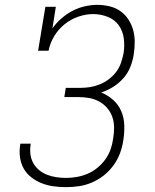

<svg xmlns="http://www.w3.org/2000/svg" viewBox="-20 -763 640 791"><path d="M252 8Q226 8 200.5 4.5Q175 1 152 -8Q129 -17 109.5 -32Q90 -47 78 -68Q66 -89 62.5 -114.5Q59 -140 63 -166L64 -171H107L106 -167Q103 -147 105.5 -127Q108 -107 117.5 -90.5Q127 -74 141.5 -62Q156 -50 174 -43Q192 -36 212 -33Q232 -30 252 -30Q274 -30 296.5 -34Q319 -38 340.5 -47Q362 -56 381 -71.5Q400 -87 414 -106.5Q428 -126 435.5 -147.5Q443 -169 446 -191Q450 -214 450 -237Q450 -260 443 -280.5Q436 -301 422 -317.5Q408 -334 389 -344.5Q370 -355 348.5 -359Q327 -363 304 -363H245L251 -401H310Q330 -401 350 -404Q370 -407 390 -415Q410 -423 427.5 -436Q445 -449 458 -466Q471 -483 478 -503Q485 -523 489 -543Q494 -574 490 -604.5Q486 -635 469.5 -658.5Q453 -682 424 -693.5Q395 -705 364 -705Q334 -705 303 -694.5Q272 -684 246 -663Q220 -642 203 -613.5Q186 -585 180 -554H137L167 -735H210L196 -646Q212 -669 233.5 -687.5Q255 -706 279 -718.5Q303 -731 329.5 -737Q356 -743 381 -743Q407 -743 431.5 -737Q456 -731 475.5 -717.5Q495 -704 508.5 -683.5Q522 -663 528.5 -639.5Q535 -616 535 -590.5Q535 -565 531 -539Q527 -513 517 -487.5Q507 -462 488.5 -441Q470 -420 446 -405Q422 -390 397 -382Q424 -371 446 -351.5Q468 -332 479.5 -305Q491 -278 492 -247Q493 -216 488 -185Q484 -158 474.5 -132Q465 -106 448 -82.5Q431 -59 408.5 -41Q386 -23 359.5 -11.5Q333 0 305.5 4Q278 8 252 8Z"/></svg>

Font: Iosevka Etoile Extralight
Style: Italic
Weight: 200
Italic angle: -9°
Designer: Belleve Invis
Foundry: Belleve Invis
Version: Version 22.1.2; ttfautohint (v1.8.4)